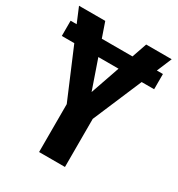

<svg xmlns="http://www.w3.org/2000/svg" viewBox="-173 -799 838 906"><g transform="rotate(30 245.5 -346.0)"><path d="M497 -611V-528H429L316 -262V0H175V-261L62 -528H-6V-611H27L-7 -692H136L164 -611H331L359 -692H498L464 -611ZM303 -528H193L248 -369Z"/></g></svg>

Font: Fira Sans Compressed SemiBold
Style: Regular
Weight: 600
Width: 1
Designer: bBox Type GmbH & Carrois Corporate GbR & Edenspiekermann AG
Foundry: bBox Type GmbH & Carrois Corporate GbR & Edenspiekermann AG
Version: Version 4.301